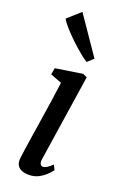

<svg xmlns="http://www.w3.org/2000/svg" viewBox="-165 -913 639 975"><g transform="rotate(20 154.0 -425.5)"><path d="M127 10Q104.7 10 88.6 3.1Q72.5 -3.9 64.7 -17.9Q57 -31.9 58.9 -53.3Q60.9 -73.7 66.2 -108.5Q71.5 -143.4 78.3 -188.2Q85.2 -232.9 93.1 -283.3Q101 -333.6 108.5 -385.3Q116 -437 122.5 -485.1L60.7 -508.7L67.3 -544.1L213.1 -566.6L235.5 -556L164.7 -88.8Q161.9 -70.8 166.8 -62Q171.8 -53.1 180 -53.1Q190.2 -53.1 201.8 -59.7Q213.3 -66.2 230.3 -82.8L243.3 -57.2Q238.5 -50.1 223.2 -33.9Q207.8 -17.8 183.5 -3.9Q159.1 10 127 10ZM208.3 -629.1Q193 -638.3 167.6 -659Q142.2 -679.7 114.8 -705.6Q87.5 -731.5 65.1 -756.6Q42.6 -781.7 32.8 -799.6L101.5 -861.1L240.3 -658.5Z"/></g></svg>

Font: Merriweather 7pt Light
Style: Italic
Weight: 300
Italic angle: -7.8°
Designer: Eben Sorkin
Foundry: Eben Sorkin
Version: Version 2.200;gftools[0.9.31]